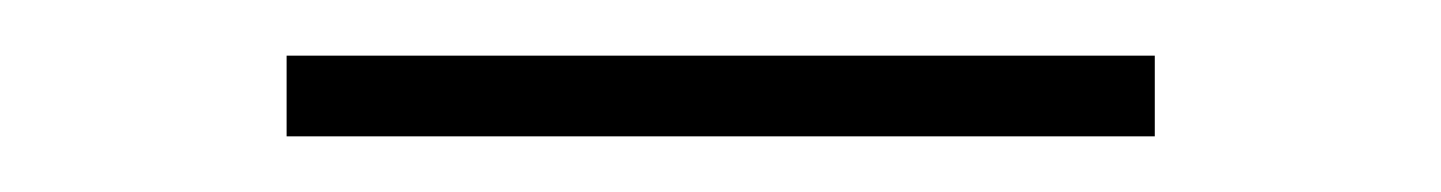

<svg xmlns="http://www.w3.org/2000/svg" viewBox="-20 -286 518 69"><path d="M83 -266V-237H395V-266Z"/></svg>

Font: Sprat
Style: Regular
Weight: 400
Designer: Ethan Nakache
Foundry: Collletttivo
Version: Version 2.000;Glyphs 3.2 (3217)